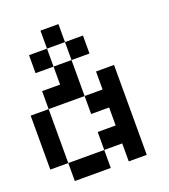

<svg xmlns="http://www.w3.org/2000/svg" viewBox="-158 -1002 982 1115"><g transform="rotate(-20 333.5 -444.5)"><path d="M111.1 -111.1H0V-444.4H111.1ZM333.3 -777.8H222.2V-888.9H333.3ZM444.4 -666.7H333.3V-777.8H444.4ZM222.2 -666.7H111.1V-777.8H222.2ZM333.3 -444.4H111.1V-555.6H222.2V-666.7H333.3ZM333.3 0H111.1V-111.1H333.3ZM444.4 -333.3H333.3V-444.4H444.4V-555.6H555.6V0H444.4V-111.1H333.3V-222.2H444.4Z"/></g></svg>

Font: Pixeloid Mono
Style: Regular
Weight: 400
Monospace: yes
Designer: GGBotNet
Foundry: GGBotNet
Version: 0.5